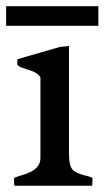

<svg xmlns="http://www.w3.org/2000/svg" viewBox="-22 -592 334 612"><path d="M23.9 0Q22.9 -3.9 22.9 -8.8V-24.4Q30.8 -28.8 44.9 -32.7Q59.1 -36.6 73.2 -43Q106.9 -58.6 106.9 -88.4V-345.2Q98.6 -359.4 78.6 -366Q58.6 -372.6 48.3 -376.2Q38.1 -379.9 32.7 -386.2Q32.7 -393.6 33.7 -403.3L168.9 -442.4L197.8 -445.3V-107.4Q197.8 -82 201.2 -67.9Q204.6 -53.7 213.9 -47.1Q223.1 -40.5 234.4 -36.9Q245.6 -33.2 256.6 -30.8Q267.6 -28.3 272.9 -24.4Q272.9 -12.7 272 0ZM-2.4 -509.8V-572.3H291.5V-509.8Z"/></svg>

Font: RadleyRegular
Style: Regular
Weight: 400
Designer: vernon adams
Foundry: vernon adams
Version: Version 1.000;PS 001.001;hotconv 1.0.56